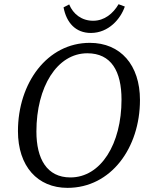

<svg xmlns="http://www.w3.org/2000/svg" viewBox="-20 -890 700 924"><path d="M304.8 14.1C514.6 14.1 653.6 -179 653.6 -408.8C653.6 -576.9 560.3 -683.8 412.2 -683.8C207.4 -683.8 66.4 -490.6 66.4 -259C66.4 -89.5 160.8 14.1 304.8 14.1ZM318.8 -36.1C205.7 -36.1 155.2 -125.4 155.2 -257.2C155.2 -471.2 254.1 -633.6 400.3 -633.6C515.3 -633.6 564.8 -547.2 564.8 -410.6C564.8 -197.6 465.9 -36.1 318.8 -36.1ZM417.3 -731.4C502.8 -731.4 560.5 -799.2 580.7 -858.5L550.6 -869.7C524.4 -824.8 482.4 -790.1 428.3 -790.1C373.3 -790.1 332.1 -822 313 -868.7L285.8 -854.6C299.8 -780.5 344.1 -731.4 417.3 -731.4Z"/></svg>

Font: Source Serif Variable
Style: Italic
Weight: 389
Italic angle: -12°
Designer: Frank Grießhammer
Foundry: Adobe Systems Incorporated
Version: Version 3.001;hotconv 1.0.111;makeotfexe 2.5.65597